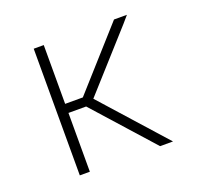

<svg xmlns="http://www.w3.org/2000/svg" viewBox="-98 -642 796 755"><g transform="rotate(-20 300.0 -265.0)"><path d="M114 0V-530H156V-284H230L450 -530H504L479 -501L267 -265L504 0H450L230 -246H156V0Z"/></g></svg>

Font: Iosevka Curly XLtEx
Style: Regular
Weight: 200
Width: 7
Monospace: yes
Designer: Belleve Invis
Foundry: Belleve Invis
Version: Version 11.1.0; ttfautohint (v1.8.3)